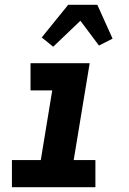

<svg xmlns="http://www.w3.org/2000/svg" viewBox="-20 -785 540 805"><path d="M30 0V-114H151L199 -406H108V-520H356L289 -114H380V0ZM203 -589 155 -628 266 -765H388L452 -623L395 -594L317 -698Z"/></svg>

Font: Iosevka SS18 Heavy
Style: Italic
Weight: 900
Italic angle: -9°
Monospace: yes
Designer: Belleve Invis
Foundry: Belleve Invis
Version: Version 25.1.1; ttfautohint (v1.8.4)